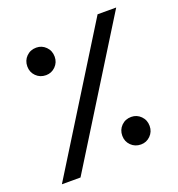

<svg xmlns="http://www.w3.org/2000/svg" viewBox="-128 -805 844 911"><g transform="rotate(-20 294.5 -350.0)"><path d="M30 0 465 -700H559L124 0ZM448 -49Q418 -49 398 -69Q378 -89 378 -118Q378 -148 398 -168Q418 -188 448 -188Q476 -188 496 -168Q516 -148 516 -118Q516 -89 496 -69Q476 -49 448 -49ZM137 -512Q107 -512 87 -532Q67 -552 67 -581Q67 -611 87 -631Q107 -651 137 -651Q165 -651 185 -631Q205 -611 205 -581Q205 -552 185 -532Q165 -512 137 -512Z"/></g></svg>

Font: Fustat SemiBold
Style: Regular
Weight: 600
Designer: Mohamed Gaber, Khaled Hosny, Laura Garcia Mut
Foundry: Kief Type Foundry, Alif Type Foundry, Hard Type Foundry
Version: Version 1.007